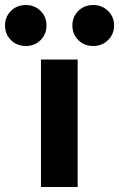

<svg xmlns="http://www.w3.org/2000/svg" viewBox="-98 -744 474 764"><path d="M65 0V-507H211V0ZM-78 -643Q-78 -677 -54.5 -700.5Q-31 -724 5 -724Q40 -724 63.5 -700.5Q87 -677 87 -643Q87 -608 63.5 -584.5Q40 -561 5 -561Q-31 -561 -54.5 -584.5Q-78 -608 -78 -643ZM190 -643Q190 -677 213.5 -700.5Q237 -724 273 -724Q308 -724 332 -700.5Q356 -677 356 -643Q356 -608 332 -584.5Q308 -561 273 -561Q237 -561 213.5 -584.5Q190 -608 190 -643Z"/></svg>

Font: Hind Bold
Style: Regular
Weight: 700
Designer: Manushi Parikh, Satya Rajpurohit
Foundry: Indian Type Foundry
Version: Version 1.201;PS 1.0;hotconv 1.0.78;makeotf.lib2.5.61930; tt